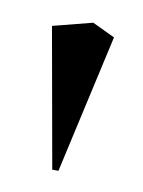

<svg xmlns="http://www.w3.org/2000/svg" viewBox="-45 -836 250 335"><g transform="rotate(10 80.0 -668.5)"><path d="M69 -536H80L135 -782L95 -801L25 -783Z"/></g></svg>

Font: Mazius Display
Style: Regular
Weight: 400
Designer: Alberto Casagrande & Collletttivo
Foundry: Collletttivo
Version: Version 2.000;Glyphs 3.2 (3217)